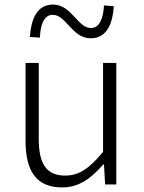

<svg xmlns="http://www.w3.org/2000/svg" viewBox="-20 -809 630 842"><path d="M253 13C327 13 381 -28 433 -88H436L441 0H490V-533H432V-143C372 -71 328 -39 266 -39C184 -39 150 -90 150 -199V-533H92V-192C92 -55 142 13 253 13ZM378 -641C451 -641 475 -711 479 -782L436 -785C433 -730 417 -686 379 -686C320 -686 294 -789 213 -789C139 -789 116 -720 111 -647L155 -644C157 -702 174 -744 211 -744C270 -744 296 -641 378 -641Z"/></svg>

Font: Source Han Sans SC Light
Style: Regular
Weight: 300
Designer: Ryoko NISHIZUKA (kana & ideographs); Paul D. Hunt (Latin, Greek & Cyrillic); Wenlong ZHANG (bopomofo); Sandoll Communica
Foundry: Adobe Systems Incorporated
Version: Version 1.004;PS 1.004;hotconv 1.0.82;makeotf.lib2.5.63406